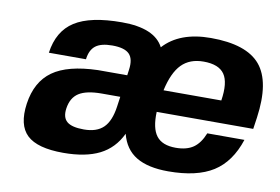

<svg xmlns="http://www.w3.org/2000/svg" viewBox="-61 -609 1047 719"><g transform="rotate(10 462.0 -250.0)"><path d="M535.2 -202.1Q532.7 -139.6 554.9 -110.8Q577.1 -82 628.4 -82Q669.9 -82 695.1 -99.4Q720.2 -116.7 735.8 -155.8H877Q848.6 -68.8 786.6 -29.5Q724.6 9.8 615.7 9.8Q538.6 9.8 494.1 -17.1Q449.7 -43.9 435.1 -101.1Q407.7 -43.5 354.5 -16.8Q301.3 9.8 216.8 9.8Q118.2 9.8 78.6 -27.8Q39.1 -65.4 50.8 -147.9Q63 -232.9 120.1 -273.7Q177.2 -314.5 291.5 -317.9H402.8L405.8 -339.8Q411.6 -381.3 393.3 -399.7Q375 -418 328.6 -418Q286.1 -418 265.4 -402.1Q244.6 -386.2 240.2 -350.1H99.1Q110.8 -434.1 170.2 -471.9Q229.5 -509.8 349.6 -509.8Q474.1 -509.8 508.3 -442.9Q568.8 -509.8 687.5 -509.8Q823.2 -509.8 875.7 -447.3Q928.2 -384.8 908.7 -246.1L902.3 -202.1ZM391.1 -233.9H390.6H320.8Q262.7 -233.9 234.1 -215.6Q205.6 -197.3 199.7 -155.8Q194.8 -121.1 213.4 -105.5Q231.9 -89.8 277.8 -89.8Q326.7 -89.8 352.3 -115Q377.9 -140.1 385.7 -195.8ZM675.8 -418Q623.5 -418 592.5 -386.5Q561.5 -355 546.4 -286.1H766.1Q776.9 -355.5 755.4 -386.7Q733.9 -418 675.8 -418Z"/></g></svg>

Font: Fivo Sans
Style: Italic
Weight: 700
Designer: Alexander Slobzheninov
Foundry: Alexander Slobzheninov
Version: 1.0